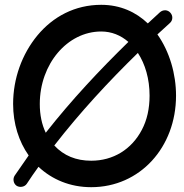

<svg xmlns="http://www.w3.org/2000/svg" viewBox="-20 -733 769 801"><path d="M49.3 42C62.5 50.3 82.5 47.4 91.8 33.7C107.4 9.8 123.5 -13.7 140.6 -37.1C197.3 16.1 272.9 47.9 360.4 47.9C564 47.9 714.4 -118.7 714.4 -334C714.4 -424.3 687.5 -517.6 636.7 -589.4C653.8 -605 670.9 -620.6 688.5 -636.7C701.7 -647.9 702.1 -667.5 690.9 -679.7C679.7 -692.9 660.6 -693.4 647.5 -682.1C630.4 -666.5 613.3 -650.9 596.7 -635.3C547.4 -682.6 481.9 -712.9 402.3 -712.9C292.5 -712.9 201.2 -663.6 136.2 -585.4C71.3 -506.8 34.7 -404.8 34.7 -299.3C34.7 -216.8 58.6 -142.6 99.6 -84.5C79.6 -56.2 60.1 -27.8 41 0C32.7 13.2 35.6 32.7 49.3 42ZM146 -299.3C146 -465.3 260.3 -601.6 402.3 -601.6C445.3 -601.6 483.9 -585.9 515.6 -558.1C396 -441.4 277.8 -315.4 170.9 -179.2C154.3 -213.9 146 -253.9 146 -299.3ZM360.4 -62.5C297.4 -62.5 246.1 -83.5 206.5 -126C314 -264.6 433.6 -393.6 555.2 -512.2C585.9 -465.3 604 -403.8 604 -334C604 -279.8 593.3 -231.9 571.8 -191.4C528.8 -109.4 452.1 -62.5 360.4 -62.5Z"/></svg>

Font: Mikhak SemiBold
Style: Regular
Weight: 600
Designer: Amin Abedi
Version: Version 3.2